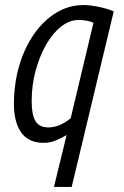

<svg xmlns="http://www.w3.org/2000/svg" viewBox="-20 -553 488 758"><path d="M193 185 243 -20Q222 -7 199 2Q176 11 153 11Q92 11 63 -31Q34 -73 35 -148Q36 -228 57 -297.5Q78 -367 115.5 -420Q153 -473 202.5 -503Q252 -533 309 -533Q335 -533 369.5 -526Q404 -519 429 -508L263 185ZM171 -50Q215 -50 259 -86L349 -463Q336 -469 321.5 -471.5Q307 -474 290 -474Q254 -474 221 -448Q188 -422 162 -376.5Q136 -331 120.5 -273.5Q105 -216 105 -153Q105 -100 120 -75Q135 -50 171 -50Z"/></svg>

Font: Ubuntu Sans Condensed
Style: Italic
Weight: 400
Width: 3
Italic angle: -13.5°
Designer: Dalton Maag Ltd
Foundry: Dalton Maag Ltd
Version: Version 1.006; ttfautohint (v1.8.4.7-5d5b)